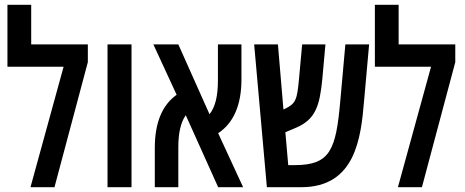

<svg xmlns="http://www.w3.org/2000/svg" viewBox="-20 -780 1936 800"><path d="M110 -595V-760H11V-502H245L107 0H207L346 -521V-595Z M428 0H528V-595H428Z M625 0H723V-166C723 -226 733 -270 754 -300L889 0H993L889 -225C953 -267 986 -343 986 -448V-595H888V-445C888 -380 877 -334 853 -304L723 -595H619L716 -385C655 -342 625 -267 625 -164Z M1092 0H1235C1462 0 1484 -207 1497 -360L1518 -595H1419L1398 -361C1380 -157 1357 -92 1208 -92H1181L1169 -229L1214 -248C1295 -283 1312 -339 1323 -451L1336 -595H1239L1226 -453C1218 -365 1213 -349 1168 -327L1161 -324L1138 -595H1039Z M1641 -595V-760H1542V-502H1776L1638 0H1738L1877 -521V-595Z"/></svg>

Font: Noto Sans Hebrew ExtraCondensed Medium
Style: Regular
Weight: 500
Width: 2
Designer: Monotype Design Team
Foundry: Monotype Imaging Inc.
Version: Version 2.004